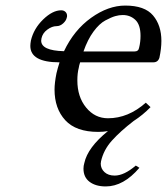

<svg xmlns="http://www.w3.org/2000/svg" viewBox="-20 -462 600 690"><path d="M280 -277H335H463Q478 -277 480 -291Q485 -311 485 -333Q485 -373 466.5 -390.5Q448 -408 421 -408Q408 -408 394 -404Q380 -400 358.5 -388.5Q337 -377 316 -348.5Q295 -320 280 -277ZM481 141Q424 208 360 208Q324 208 302 191.5Q280 175 280 144Q280 134 283 124Q295 68 368 9Q352 12 333 12Q253 12 214.5 -30Q176 -72 176 -140Q176 -164 183 -199Q187 -216 194 -238Q89 -238 89 -297Q89 -304 91 -316Q101 -359 135 -392Q169 -425 200 -425Q209 -425 215 -419.5Q221 -414 221 -405Q221 -401 220 -399Q218 -388 207 -378Q196 -368 183 -368Q167 -368 150 -355.5Q133 -343 129 -324Q129 -322 128.5 -319.5Q128 -317 128 -316Q128 -280 210 -278Q246 -354 307.5 -398Q369 -442 430 -442Q500 -442 530 -406.5Q560 -371 560 -315Q560 -288 553 -255Q548 -238 531 -238H268Q264 -226 263 -218Q258 -199 258 -173Q258 -114 289.5 -75.5Q321 -37 368 -37Q441 -37 504 -93L521 -77Q494 -49 460 -27Q412 10 382 43.5Q352 77 343 118Q343 120 342.5 122.5Q342 125 342 126Q342 144 355.5 156.5Q369 169 392 169Q426 169 468 133Z"/></svg>

Font: Linux Libertine O
Style: Italic
Weight: 400
Italic angle: -12°
Designer: Philipp H. Poll
Foundry: Philipp H. Poll
Version: Version 5.1.6